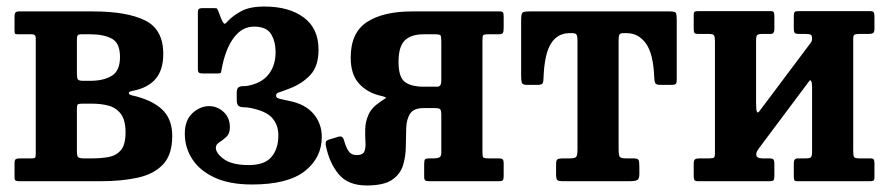

<svg xmlns="http://www.w3.org/2000/svg" viewBox="-20 -555 2727 588"><path d="M77.5 -450H35Q27.5 -450 26 -452.2Q24.5 -454.5 24.5 -462V-507Q24.5 -520 36.5 -520H265.5Q368.5 -520 424.2 -492.5Q480 -465 480 -390Q480 -340 455.8 -312.5Q431.5 -285 385 -276.5Q374 -274.5 374.5 -269.8Q375 -265 384 -263Q444.5 -249.5 476 -220.2Q507.5 -191 507.5 -138.5Q507.5 -82 479.8 -52Q452 -22 402.5 -11Q353 0 287.5 0H40Q31.5 0 28 -2Q24.5 -4 24.5 -12V-55Q24.5 -65 28.2 -67.5Q32 -70 41 -70H78Q86.5 -70 88 -73Q89.5 -76 89.5 -84V-438Q89.5 -450 77.5 -450ZM215.5 -434V-329.5Q215.5 -316 218.5 -311.8Q221.5 -307.5 234 -307.5H256.5Q297 -307.5 322.2 -322.8Q347.5 -338 347.5 -380.5Q347.5 -423.5 322.2 -436.8Q297 -450 256.5 -450H229.5Q220.5 -450 218 -446.8Q215.5 -443.5 215.5 -434ZM215.5 -216.5V-92.5Q215.5 -78 219 -74Q222.5 -70 236.5 -70H263.5Q290 -70 313 -74.2Q336 -78.5 350.2 -95.2Q364.5 -112 364.5 -149.5Q364.5 -187 350.2 -206Q336 -225 313 -231.2Q290 -237.5 263.5 -237.5H233Q219.5 -237.5 217.5 -234.5Q215.5 -231.5 215.5 -216.5Z M546 -145.5Q546 -187 569.5 -208.5Q593 -230 620.5 -230Q645 -230 664.5 -212.5Q684 -195 684 -164.5Q684 -145.5 673.2 -135.8Q662.5 -126 651.8 -119.2Q641 -112.5 641 -102.5Q641 -85.5 666 -67.5Q691 -49.5 742 -49.5Q790.5 -49.5 811.5 -74.5Q832.5 -99.5 832.5 -140.5Q832.5 -172 813.8 -193.5Q795 -215 746.5 -224.5Q735.5 -226.5 726.2 -226.5Q717 -226.5 711 -230.5Q705 -234.5 705 -249.5V-270Q705 -284.5 711 -288Q717 -291.5 726.5 -291.2Q736 -291 746.5 -294Q785 -303 804.5 -329.8Q824 -356.5 824 -395.5Q824 -428 810 -450.8Q796 -473.5 758 -473.5Q721.5 -473.5 696 -439.5Q670.5 -405.5 659 -344.5Q657.5 -336.5 656.8 -333.2Q656 -330 646 -330H601.5Q592.5 -330 589.2 -332.5Q586 -335 586 -343V-519Q586 -530 597.5 -530H638Q644 -530 645.2 -528Q646.5 -526 648.5 -521L657.5 -497.5Q663.5 -484 666.8 -482.5Q670 -481 677 -489.5Q692.5 -506.5 718.8 -520.8Q745 -535 790 -535Q865 -535 910.2 -501.5Q955.5 -468 955.5 -403Q955.5 -352 930.2 -325.2Q905 -298.5 867 -284Q840 -273.5 832.8 -271.5Q825.5 -269.5 825.5 -261Q825.5 -255 837.5 -252.2Q849.5 -249.5 865.5 -246Q915.5 -236 940.5 -206Q965.5 -176 965.5 -136Q965.5 -72 913.5 -31Q861.5 10 751.5 10Q683 10 637.2 -11.2Q591.5 -32.5 568.8 -67.8Q546 -103 546 -145.5Z M977.5 -111Q976.5 -117.5 978.5 -121.5Q980.5 -125.5 989 -128L1017 -136.5Q1029.5 -139.5 1033 -127Q1039.5 -103.5 1047.8 -91.8Q1056 -80 1072 -80Q1091 -80 1095.8 -91Q1100.5 -102 1099.2 -120.2Q1098 -138.5 1098.5 -160.2Q1099 -182 1108.5 -203.8Q1118 -225.5 1145 -243.5Q1157 -252 1161.2 -254.5Q1165.5 -257 1146.5 -261.5Q1105 -271 1079.5 -299Q1054 -327 1054 -378.5Q1054 -455 1103.8 -487.5Q1153.5 -520 1242 -520H1509.5Q1518.5 -520 1520.5 -516.8Q1522.5 -513.5 1522.5 -504V-469Q1522.5 -457.5 1519.8 -453.8Q1517 -450 1506 -450H1474.5Q1461 -450 1459.2 -446.2Q1457.5 -442.5 1457.5 -429V-90Q1457.5 -77 1459.5 -73.5Q1461.5 -70 1475 -70H1506.5Q1516 -70 1519.2 -67.2Q1522.5 -64.5 1522.5 -54V-15Q1522.5 -5.5 1519.5 -2.8Q1516.5 0 1508 0H1295.5Q1285.5 0 1282.2 -2.5Q1279 -5 1279 -14.5V-53Q1279 -64 1281.8 -67Q1284.5 -70 1294.5 -70H1309.5Q1318.5 -70 1325 -72.8Q1331.5 -75.5 1331.5 -86.5V-202Q1331.5 -216.5 1328.2 -220.2Q1325 -224 1310.5 -224H1277.5Q1247 -224 1236 -207Q1225 -190 1224 -163Q1223 -136 1222.8 -105.5Q1222.5 -75 1214 -48Q1205.5 -21 1180.2 -4Q1155 13 1103 13Q1045.5 13 1016.8 -22Q988 -57 977.5 -111ZM1319 -289.5Q1331.5 -289.5 1331.5 -307.5V-428Q1331.5 -444 1328.8 -447Q1326 -450 1311 -450H1277.5Q1239.5 -450 1220 -431.5Q1200.5 -413 1200.5 -365.5Q1200.5 -318.5 1220 -304Q1239.5 -289.5 1277.5 -289.5Z M1683 -20.5V-52.5Q1683 -64.5 1687.5 -67.2Q1692 -70 1703.5 -70H1725.5Q1740.5 -70 1744.5 -74.5Q1748.5 -79 1748.5 -97.5V-431Q1748.5 -445.5 1745.2 -449.5Q1742 -453.5 1732.5 -453.5H1724.5Q1687 -453.5 1667 -421Q1647 -388.5 1644.5 -315.5Q1644.5 -304 1641.5 -299.5Q1638.5 -295 1625.5 -295H1593Q1580 -295 1578 -302.2Q1576 -309.5 1576 -320.5V-493.5Q1576 -511 1579.5 -515.5Q1583 -520 1600 -520H2031.5Q2046.5 -520 2049.5 -515.8Q2052.5 -511.5 2052.5 -496.5V-310.5Q2052.5 -299.5 2048.8 -297.2Q2045 -295 2033.5 -295H2003Q1989 -295 1986.5 -300.8Q1984 -306.5 1983.5 -318.5Q1981 -390 1958.2 -421.8Q1935.5 -453.5 1899 -453.5H1889Q1880 -453.5 1877.2 -449.5Q1874.5 -445.5 1874.5 -432V-98.5Q1874.5 -79.5 1878 -74.8Q1881.5 -70 1896.5 -70H1918.5Q1932.5 -70 1935.2 -65.5Q1938 -61 1938 -45.5V-21Q1938 -6 1930.2 -3Q1922.5 0 1909 0H1706Q1691.5 0 1687.2 -3.2Q1683 -6.5 1683 -20.5Z M2593 -92.5Q2593 -79.5 2595.2 -74.8Q2597.5 -70 2611 -70H2645Q2653 -70 2655.5 -66.8Q2658 -63.5 2658 -55V-11Q2658 -3 2654.2 -1.5Q2650.5 0 2642.5 0H2422Q2414 0 2412.5 -3.8Q2411 -7.5 2411 -15.5V-55.5Q2411 -70 2423 -70H2448.5Q2459.5 -70 2463.2 -73.2Q2467 -76.5 2467 -89.5V-286Q2467 -300.5 2464.5 -306.5Q2462 -312.5 2457 -305L2304 -100.5Q2301.5 -97 2298.8 -92.5Q2296 -88 2296 -82Q2296 -70 2315 -70H2335.5Q2345 -70 2348.2 -67Q2351.5 -64 2351.5 -53V-15Q2351.5 -6 2348.8 -3Q2346 0 2337.5 0H2118.5Q2109.5 0 2107 -3.2Q2104.5 -6.5 2104.5 -16V-54Q2104.5 -64.5 2108.8 -67.2Q2113 -70 2122.5 -70H2152.5Q2162.5 -70 2166 -72.2Q2169.5 -74.5 2169.5 -84V-428.5Q2169.5 -441.5 2167 -446.2Q2164.5 -451 2151.5 -451H2117.5Q2109.5 -451 2107 -454Q2104.5 -457 2104.5 -466V-510Q2104.5 -518 2108.2 -519.5Q2112 -521 2120 -521H2340Q2348 -521 2349.8 -517.2Q2351.5 -513.5 2351.5 -505.5V-465.5Q2351.5 -451 2340 -451H2314Q2303 -451 2299.2 -447.8Q2295.5 -444.5 2295.5 -431.5V-239Q2295.5 -219 2298 -212.8Q2300.5 -206.5 2308 -217.5L2462.5 -423.5Q2467 -429.5 2467 -436Q2467 -447 2462.5 -449Q2458 -451 2447.5 -451H2427Q2417.5 -451 2414.2 -454Q2411 -457 2411 -468V-506Q2411 -515 2413.5 -518Q2416 -521 2425 -521H2644Q2653 -521 2655.5 -517.5Q2658 -514 2658 -505V-467Q2658 -456.5 2653.8 -453.8Q2649.5 -451 2640 -451H2610Q2600 -451 2596.5 -448.5Q2593 -446 2593 -437Z"/></svg>

Font: Besley* Narrow Semi
Style: Regular
Weight: 600
Width: 4
Designer: Owen Earl
Foundry: indestructible type*
Version: Version 3.000; ttfautohint (v1.8.3)